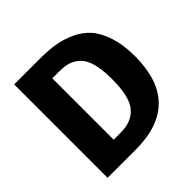

<svg xmlns="http://www.w3.org/2000/svg" viewBox="-178 -850 1007 1007"><g transform="rotate(-45 325.5 -346.5)"><path d="M258 -693Q318 -693 367 -685Q416 -677 464.5 -654.5Q513 -632 545.5 -594.5Q578 -557 598 -495Q618 -433 618 -350Q618 0 273 0H65V-693ZM281 -574H229V-119H283Q364 -119 406 -169.5Q448 -220 448 -350Q448 -418 436 -463.5Q424 -509 400 -532.5Q376 -556 348 -565Q320 -574 281 -574Z"/></g></svg>

Font: Fira Sans
Style: Bold
Weight: 700
Designer: bBox Type GmbH & Carrois Corporate GbR & Edenspiekermann AG
Foundry: bBox Type GmbH & Carrois Corporate GbR & Edenspiekermann AG
Version: Version 4.301;PS 004.301;hotconv 1.0.88;makeotf.lib2.5.64775